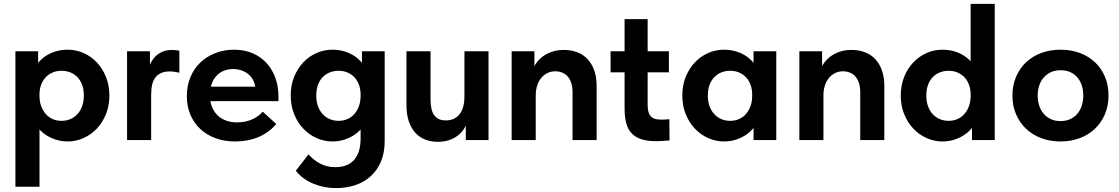

<svg xmlns="http://www.w3.org/2000/svg" viewBox="-20 -720 5750 987"><path d="M183 240V-111V-125.5V-325.5L176 -332.5V-456.5H59.2V-332.5V-325.5V240ZM328.5 7.2Q369.8 7.2 408.4 -9.8Q447 -26.8 476.8 -57.8Q506.5 -88.8 524.4 -132.4Q542.3 -176 542.3 -229Q542.3 -282 524.6 -325.1Q507 -368.3 477.6 -399.3Q448.3 -430.3 409.6 -447.4Q371 -464.5 328.5 -464.5Q292.5 -464.5 261.6 -454.4Q230.8 -444.3 207.5 -427Q184.3 -409.8 169.8 -387.9Q155.3 -366 153 -342V-234.5H183Q183 -260.8 191 -283.1Q199 -305.5 213.8 -321.6Q228.5 -337.7 249.6 -347Q270.8 -356.2 296.3 -356.2Q319.2 -356.2 340.1 -348.4Q361 -340.5 376.9 -324.5Q392.7 -308.5 401.9 -284.5Q411 -260.5 411 -228.5Q411 -198.5 402.4 -174.5Q393.7 -150.5 378.1 -133.5Q362.5 -116.5 341.5 -107.6Q320.5 -98.8 296 -98.8Q271.3 -98.8 250.4 -108.1Q229.5 -117.5 214.8 -134.4Q200 -151.3 191.5 -174.9Q183 -198.5 183 -226.8H148V-120.8Q153.8 -94.3 169.9 -70.9Q186 -47.5 209.9 -30.4Q233.8 -13.3 264.3 -3Q294.8 7.2 328.5 7.2Z M864.5 -463.3Q833.5 -463.3 811.4 -452.5Q789.3 -441.8 774.5 -425.3Q759.8 -408.8 751.5 -388.4Q743.3 -368 740.3 -348.8L750.8 -325.5V-456.5H633.2V0H757V-233.2Q757 -262.7 762.3 -285Q767.5 -307.2 779.1 -322.1Q790.8 -337 808.6 -344.9Q826.5 -352.7 852.3 -352.7Q865 -352.7 877.9 -350.9Q890.8 -349 902 -346.2V-459.5Q892.5 -461.5 882.5 -462.4Q872.5 -463.3 864.5 -463.3Z M1188.8 7.2Q1255 7.2 1309.6 -15.9Q1364.3 -39 1400 -82.8L1330.5 -146Q1307.8 -119.3 1273.1 -105Q1238.5 -90.8 1198.8 -90.8Q1167.8 -90.8 1141.6 -100.4Q1115.5 -110 1097.4 -128.1Q1079.3 -146.3 1069.1 -172.3Q1059 -198.3 1059 -231.8Q1059 -262.8 1067.8 -287.4Q1076.5 -312 1091.9 -329.2Q1107.3 -346.5 1129.4 -355.7Q1151.5 -365 1178 -365Q1204.8 -365 1226 -356.5Q1247.2 -348 1262.4 -333.4Q1277.5 -318.7 1285.5 -299Q1293.5 -279.3 1293.5 -257.3V-221.8L1368.3 -274.5H1011.8V-200H1411.3V-225.7Q1411.3 -275.8 1395.8 -319.1Q1380.3 -362.5 1351 -395Q1321.8 -427.5 1279.3 -446Q1236.8 -464.5 1182.8 -464.5Q1132.8 -464.5 1088.5 -447.6Q1044.2 -430.8 1011.2 -399.9Q978.2 -369 959.4 -324.6Q940.5 -280.3 940.5 -225.3Q940.5 -173 958.7 -130.3Q977 -87.5 1009.7 -56.9Q1042.5 -26.3 1088.1 -9.5Q1133.8 7.2 1188.8 7.2Z M1708 247Q1760 247 1805.6 231.9Q1851.3 216.8 1885 186.5Q1918.8 156.2 1938.1 111Q1957.5 65.7 1957.5 5V-456.5H1840.7V-332.5L1833.7 -325.5V-8Q1833.7 27.7 1825.5 55.1Q1817.2 82.5 1801 101.2Q1784.7 120 1760.4 129.6Q1736 139.2 1703 139.2Q1680.3 139.2 1661.3 134.5Q1642.3 129.7 1625.9 121.1Q1609.5 112.5 1594.6 100.7Q1579.8 89 1565.5 74L1500.7 157.7Q1517.7 179.5 1540.5 196.1Q1563.2 212.8 1590 224Q1616.8 235.3 1646.5 241.1Q1676.3 247 1708 247ZM1688.2 7.2Q1722.7 7.2 1752.9 -3Q1783 -13.3 1806.9 -30.4Q1830.7 -47.5 1846.9 -70.9Q1863 -94.3 1868.8 -120.8V-226.8H1833.7Q1833.7 -198.5 1825.2 -174.9Q1816.7 -151.3 1802 -134.4Q1787.2 -117.5 1766.4 -108.1Q1745.5 -98.8 1720.8 -98.8Q1696.3 -98.8 1675.3 -107.6Q1654.3 -116.5 1638.6 -133.5Q1623 -150.5 1614.4 -174.5Q1605.8 -198.5 1605.8 -228.5Q1605.8 -260.5 1614.9 -284.5Q1624 -308.5 1639.9 -324.5Q1655.8 -340.5 1676.8 -348.4Q1697.8 -356.2 1720.5 -356.2Q1746 -356.2 1767.1 -347Q1788.2 -337.7 1803 -321.6Q1817.7 -305.5 1825.7 -283.1Q1833.7 -260.8 1833.7 -234.5H1863.8V-342Q1861.5 -366 1847 -387.9Q1832.5 -409.8 1809.2 -427Q1786 -444.3 1755.1 -454.4Q1724.2 -464.5 1688.2 -464.5Q1645.7 -464.5 1607.1 -447.4Q1568.5 -430.3 1539.1 -399.3Q1509.7 -368.3 1492.1 -325.1Q1474.5 -282 1474.5 -229Q1474.5 -176 1492.4 -132.4Q1510.2 -88.8 1540 -57.8Q1569.7 -26.8 1608.4 -9.8Q1647 7.2 1688.2 7.2Z M2230.5 9Q2262.7 9 2288.5 0.4Q2314.2 -8.2 2333.9 -23.6Q2353.5 -39 2366.7 -60Q2380 -81 2386.7 -105L2374.5 -128V0H2491.3V-456.5H2367.5V-224.5Q2367.5 -194.5 2361.2 -171.5Q2355 -148.5 2342.6 -132.9Q2330.2 -117.3 2312.3 -109.1Q2294.3 -101 2271.5 -101Q2232.5 -101 2212.9 -126.5Q2193.3 -152 2193.3 -207V-456.5H2069.5V-179Q2069.5 -132 2081.5 -96.6Q2093.5 -61.2 2114.5 -38Q2135.5 -14.7 2165 -2.9Q2194.5 9 2230.5 9Z M2610.2 0H2734V-325.5L2727.1 -332.5V-456.5H2610.2V-332.5V-325.5V-126V-111ZM2923.2 -244.7V0H3047V-266.8V-277.3Q3047 -322.8 3034.9 -357.4Q3022.8 -392 3000.8 -415.6Q2978.8 -439.3 2947.6 -451.3Q2916.5 -463.3 2878.4 -463.3Q2842.5 -463.3 2813.6 -452.8Q2784.8 -442.3 2763.6 -424.5Q2742.5 -406.8 2729 -383.4Q2715.5 -360 2710.3 -334V-229H2734Q2734 -255.2 2740.6 -277.7Q2747.3 -300.2 2760.4 -316.9Q2773.5 -333.5 2792.1 -343.5Q2810.8 -353.5 2834.5 -353.5Q2852.5 -353.5 2868.9 -347.2Q2885.2 -341 2897.2 -328Q2909.2 -315 2916.2 -294.5Q2923.2 -273.9 2923.2 -244.7Z M3352.8 5.8Q3370.5 5.8 3389.1 4.4Q3407.8 3 3421.8 1.8L3421 -107.3Q3410 -106 3399.1 -105.5Q3388.3 -105 3379.5 -105Q3357.5 -105 3344 -110.1Q3330.5 -115.3 3322.9 -125.1Q3315.3 -135 3312.3 -149.8Q3309.3 -164.5 3309.3 -183.5V-621.8H3190.7V-164.5Q3190.7 -121.5 3198.5 -89.8Q3206.2 -58 3225.1 -36.8Q3244 -15.5 3275.2 -4.9Q3306.5 5.8 3352.8 5.8ZM3118.7 -348H3418.5V-456.5H3118.7Z M3853.7 0H3970.5V-325.5V-332.5V-456.5H3853.7V-332.5L3846.7 -325.5V-126L3853.7 -111ZM3701.2 7.2Q3735.7 7.2 3765.9 -3Q3796 -13.3 3819.9 -30.4Q3843.7 -47.5 3859.9 -70.9Q3876 -94.3 3881.8 -120.8V-226.8H3846.7Q3846.7 -198.5 3838.2 -174.9Q3829.7 -151.3 3815 -134.4Q3800.2 -117.5 3779.4 -108.1Q3758.5 -98.8 3733.8 -98.8Q3709.3 -98.8 3688.3 -107.6Q3667.3 -116.5 3651.6 -133.5Q3636 -150.5 3627.4 -174.5Q3618.8 -198.5 3618.8 -228.5Q3618.8 -260.5 3627.9 -284.5Q3637 -308.5 3652.9 -324.5Q3668.8 -340.5 3689.8 -348.4Q3710.8 -356.2 3733.5 -356.2Q3759 -356.2 3780.1 -347Q3801.2 -337.7 3816 -321.6Q3830.7 -305.5 3838.7 -283.1Q3846.7 -260.8 3846.7 -234.5H3876.8V-342Q3874.5 -366 3860 -387.9Q3845.5 -409.8 3822.2 -427Q3799 -444.3 3768.1 -454.4Q3737.2 -464.5 3701.2 -464.5Q3658.7 -464.5 3620.1 -447.4Q3581.5 -430.3 3552.1 -399.3Q3522.7 -368.3 3505.1 -325.1Q3487.5 -282 3487.5 -229Q3487.5 -176 3505.4 -132.4Q3523.2 -88.8 3553 -57.8Q3582.7 -26.8 3621.4 -9.8Q3660 7.2 3701.2 7.2Z M4089.2 0H4213V-325.5L4206.1 -332.5V-456.5H4089.2V-332.5V-325.5V-126V-111ZM4402.2 -244.7V0H4526V-266.8V-277.3Q4526 -322.8 4513.9 -357.4Q4501.8 -392 4479.8 -415.6Q4457.8 -439.3 4426.6 -451.3Q4395.5 -463.3 4357.4 -463.3Q4321.5 -463.3 4292.6 -452.8Q4263.8 -442.3 4242.6 -424.5Q4221.5 -406.8 4208 -383.4Q4194.5 -360 4189.3 -334V-229H4213Q4213 -255.2 4219.6 -277.7Q4226.3 -300.2 4239.4 -316.9Q4252.5 -333.5 4271.1 -343.5Q4289.8 -353.5 4313.5 -353.5Q4331.5 -353.5 4347.9 -347.2Q4364.2 -341 4376.2 -328Q4388.2 -315 4395.2 -294.5Q4402.2 -273.9 4402.2 -244.7Z M4976.7 0H5093.5V-325.5V-332.5V-700H4969.7V-332.5V-325.5V-126L4976.7 -111ZM4824.2 7.2Q4858.7 7.2 4888.9 -3Q4919 -13.3 4942.9 -30.4Q4966.7 -47.5 4982.9 -70.9Q4999 -94.3 5004.8 -120.8V-226.8H4969.7Q4969.7 -198.5 4961.2 -174.9Q4952.7 -151.3 4938 -134.4Q4923.2 -117.5 4902.4 -108.1Q4881.5 -98.8 4856.8 -98.8Q4832.3 -98.8 4811.3 -107.6Q4790.3 -116.5 4774.6 -133.5Q4759 -150.5 4750.4 -174.5Q4741.8 -198.5 4741.8 -228.5Q4741.8 -260.5 4750.9 -284.5Q4760 -308.5 4775.9 -324.5Q4791.8 -340.5 4812.8 -348.4Q4833.8 -356.2 4856.5 -356.2Q4882 -356.2 4903.1 -347Q4924.2 -337.7 4939 -321.6Q4953.7 -305.5 4961.7 -283.1Q4969.7 -260.8 4969.7 -234.5H4999.8V-342Q4997.5 -366 4983 -387.9Q4968.5 -409.8 4945.2 -427Q4922 -444.3 4891.1 -454.4Q4860.2 -464.5 4824.2 -464.5Q4781.7 -464.5 4743.1 -447.4Q4704.5 -430.3 4675.1 -399.3Q4645.7 -368.3 4628.1 -325.1Q4610.5 -282 4610.5 -229Q4610.5 -176 4628.4 -132.4Q4646.2 -88.8 4676 -57.8Q4705.7 -26.8 4744.4 -9.8Q4783 7.2 4824.2 7.2Z M5432 7.2Q5484.5 7.2 5529.6 -9.5Q5574.8 -26.2 5607.8 -57.2Q5640.8 -88.2 5659.6 -131.8Q5678.5 -175.3 5678.5 -228.8Q5678.5 -281.5 5660.4 -324.9Q5642.3 -368.3 5609.6 -399.4Q5577 -430.5 5531.5 -447.5Q5486 -464.5 5432 -464.5Q5378.8 -464.5 5333.5 -447.9Q5288.2 -431.3 5255.2 -400.4Q5222.2 -369.5 5203.4 -325.8Q5184.5 -282 5184.5 -228.8Q5184.5 -176 5203 -132.9Q5221.5 -89.8 5254.2 -58.4Q5287 -27 5332.5 -9.9Q5378 7.2 5432 7.2ZM5432 -97.5Q5404 -97.5 5382 -107.6Q5360 -117.8 5344.9 -135.6Q5329.8 -153.5 5322 -177.6Q5314.3 -201.8 5314.3 -228.8Q5314.3 -256.5 5322.3 -280.4Q5330.3 -304.2 5345.5 -321.6Q5360.8 -339 5382.4 -349Q5404 -359 5432 -359Q5460 -359 5481.6 -349.4Q5503.2 -339.7 5518.4 -322Q5533.5 -304.2 5541.1 -280.7Q5548.7 -257.2 5548.7 -228.8Q5548.7 -200.3 5540.7 -176.1Q5532.7 -152 5517.6 -134.5Q5502.5 -117 5480.9 -107.3Q5459.3 -97.5 5432 -97.5Z"/></svg>

Font: Tilda Sans VF
Style: Regular
Weight: 400
Designer: ParaType Ltd
Foundry: ParaType Ltd
Version: Version 1.010